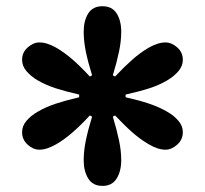

<svg xmlns="http://www.w3.org/2000/svg" viewBox="-20 -861 665 624"><path d="M313 -256.8Q281.7 -256.8 266.8 -280.8Q252 -304.7 252 -340.3Q252 -370.6 259 -404.8Q266.1 -439 279.3 -481.9L272 -485.8Q242.2 -453.6 215.8 -430.7Q189.5 -407.7 162.6 -392.1Q148.9 -384.3 135 -379.4Q121.1 -374.5 107.9 -374.5Q87.9 -374.5 69.8 -390.9Q51.8 -407.2 51.8 -431.6Q51.8 -451.7 66.2 -468.5Q80.6 -485.4 102.1 -497.6Q128.4 -513.2 160.9 -523.9Q193.4 -534.7 237.3 -544.9V-553.7Q193.8 -563.5 161.4 -574Q128.9 -584.5 102.1 -600.1Q80.6 -612.8 66.2 -629.6Q51.8 -646.5 51.8 -666.5Q51.8 -690.9 70.1 -707Q88.4 -723.1 107.9 -723.1Q121.1 -723.1 135 -718.5Q148.9 -713.9 162.6 -706.1Q189.5 -690.4 215.3 -668Q241.2 -645.5 272 -612.3L279.3 -616.2Q266.1 -658.7 259 -692.9Q252 -727.1 252 -757.8Q252 -793.9 266.8 -817.4Q281.7 -840.8 313 -840.8Q344.2 -840.8 359.1 -817.4Q374 -793.9 374 -757.8Q374 -727.5 366.9 -693.6Q359.9 -659.7 346.7 -616.2L354 -612.3Q384.3 -644.5 410.4 -667.5Q436.5 -690.4 463.4 -706.1Q477.1 -713.9 491 -718.5Q504.9 -723.1 517.6 -723.1Q537.6 -723.1 555.9 -707Q574.2 -690.9 574.2 -666.5Q574.2 -646.5 559.8 -629.6Q545.4 -612.8 523.9 -600.1Q497.6 -584.5 465.1 -574Q432.6 -563.5 388.2 -553.7V-544.9Q431.6 -535.2 464.4 -524.2Q497.1 -513.2 523.9 -497.6Q545.4 -485.4 559.8 -468.5Q574.2 -451.7 574.2 -431.6Q574.2 -407.2 555.9 -390.9Q537.6 -374.5 517.6 -374.5Q493.2 -374.5 463.4 -392.1Q436.5 -407.7 410.6 -430.4Q384.8 -453.1 354 -485.8L346.7 -481.9Q359.4 -439.5 366.7 -405.3Q374 -371.1 374 -340.3Q374 -304.7 359.1 -280.8Q344.2 -256.8 313 -256.8Z"/></svg>

Font: Pinar DS4-Bold
Style: Regular
Weight: 700
Designer: Amin Abedi
Version: Version 2.000